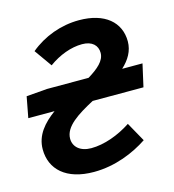

<svg xmlns="http://www.w3.org/2000/svg" viewBox="-90 -574 594 657"><g transform="rotate(-15 207.0 -245.5)"><path d="M164 12C240 12 308 -17 356 -49L318 -117C274 -88 222 -69 176 -69C137 -69 114 -90 114 -119C114 -162 164 -193 222 -224H402L420 -304H348C374 -328 391 -356 391 -390C391 -458 339 -503 248 -503C184 -503 122 -480 74 -440L118 -378C155 -405 198 -421 237 -421C273 -421 291 -402 291 -376C291 -348 265 -326 229 -304H82L8 -298L-6 -224H87C46 -194 14 -158 14 -108C14 -37 66 12 164 12Z"/></g></svg>

Font: Source Sans Pro Semibold
Style: Italic
Weight: 600
Italic angle: -11°
Designer: Paul D. Hunt
Foundry: Adobe Systems Incorporated
Version: Version 3.006;hotconv 1.0.111;makeotfexe 2.5.65597